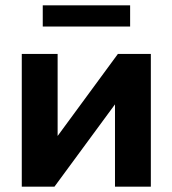

<svg xmlns="http://www.w3.org/2000/svg" viewBox="-20 -703 649 723"><path d="M62 -500H197V-191L424 -500H548V0H413V-310L185 0H62ZM141 -683H470V-603H141Z"/></svg>

Font: Moderustic SemiBold
Style: Regular
Weight: 600
Designer: Tural Alisoy
Foundry: TAFT Foundry
Version: Version 2.120